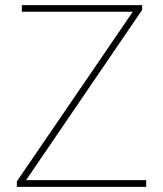

<svg xmlns="http://www.w3.org/2000/svg" viewBox="-20 -731 638 751"><path d="M551.8 -26.4V0H45.9V-21.5L499.5 -685.1H65.4V-710.9H536.1V-692.4L82 -26.4Z"/></svg>

Font: Vazirmatn RD UI Thin
Style: Regular
Weight: 100
Designer: Saber Rastikerdar
Foundry: Saber Rastikerdar
Version: Version 33.003